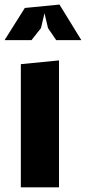

<svg xmlns="http://www.w3.org/2000/svg" viewBox="-28 -800 368 820"><path d="M224 0H61V-526L224 -542ZM319.5 -628.5H212L177 -680L162 -743.5L147 -680L106.5 -628.5H-8.5L78 -766L226 -780.5Z"/></svg>

Font: B612
Style: Bold
Weight: 700
Designer: Nicolas Chauveau, Thomas Paillot, Jonathan Favre-Lamarine, Jean-Luc Vinot
Foundry: AIRBUS
Version: Version 1.008